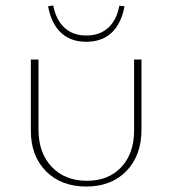

<svg xmlns="http://www.w3.org/2000/svg" viewBox="-20 -678 631 703"><path d="M436 -655 417 -657Q407 -604 376 -576Q345 -548 296 -548Q247 -548 216 -576.5Q185 -605 175 -658L156 -655Q168 -591 203.5 -558Q239 -525 296 -525Q353 -525 388.5 -558Q424 -591 436 -655ZM93 -199V-460H121V-203Q121 -118 169.5 -67Q218 -16 299 -16Q377 -16 424 -66Q471 -116 471 -200V-460H498V-203Q498 -109 443 -52Q388 5 296 5Q204 5 148.5 -51Q93 -107 93 -199Z"/></svg>

Font: Ysabeau SC Extralight
Style: Regular
Weight: 200
Designer: Christian Thalmann (Catharsis Fonts)
Version: Version 0.003